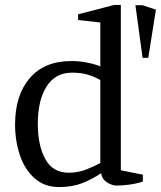

<svg xmlns="http://www.w3.org/2000/svg" viewBox="-20 -747 651 777"><path d="M557 -513 528 -726H556L611 -708L580 -513ZM219 10Q160 10 120 -25.5Q80 -61 60.5 -119Q41 -177 41 -243Q41 -362 100.5 -431Q160 -500 269 -500Q299 -500 326 -495Q353 -490 369.5 -484.5Q386 -479 386 -478V-656L296 -666V-689L442 -727H469V-58L558 -40V-12Q529 -3 501 0.5Q473 4 452 4Q433 4 413 -9Q393 -22 389 -46Q352 -21 312 -5.5Q272 10 219 10ZM258 -48Q298 -48 332.5 -62.5Q367 -77 386 -87V-423Q362 -437 334.5 -445Q307 -453 272 -453Q204 -453 168.5 -397Q133 -341 133 -246Q133 -158 163.5 -103Q194 -48 258 -48Z"/></svg>

Font: Manuale
Style: Regular
Weight: 400
Designer: Eduardo Tunni / Pablo Cosgaya
Foundry: Eduardo Tunni / Pablo Cosgaya
Version: Version 1.002